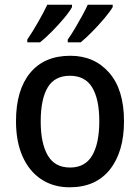

<svg xmlns="http://www.w3.org/2000/svg" viewBox="-20 -786 595 816"><path d="M507 -271Q507 -141 447 -65.5Q387 10 276 10Q207 10 155.5 -24Q104 -58 76 -121Q48 -184 48 -271Q48 -403 108 -476Q168 -549 279 -549Q381 -549 444 -477Q507 -405 507 -271ZM153 -270Q153 -177 183 -125.5Q213 -74 278 -74Q342 -74 372 -125.5Q402 -177 402 -271Q402 -364 372 -414Q342 -464 277 -464Q212 -464 182.5 -414Q153 -364 153 -270ZM459 -756Q448 -737 424 -708.5Q400 -680 372.5 -652Q345 -624 323 -606H268V-618Q283 -639 299 -666Q315 -693 329.5 -719.5Q344 -746 353 -766H459ZM286 -756Q276 -737 252.5 -709Q229 -681 201.5 -653Q174 -625 150 -606H96V-618Q118 -650 142.5 -693Q167 -736 181 -766H286Z"/></svg>

Font: Noto Sans Lao UI SemCond Med
Style: Regular
Weight: 500
Width: 4
Designer: Monotype Design Team
Foundry: Monotype Imaging Inc.
Version: Version 2.000; ttfautohint (v1.8.4.7-5d5b)